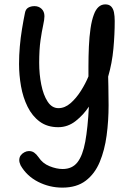

<svg xmlns="http://www.w3.org/2000/svg" viewBox="-20 -567 613 877"><path d="M94 -508Q97 -525 109 -532Q121 -539 138 -539Q147 -539 155 -536Q163 -533 169.5 -527Q176 -521 179.5 -512.5Q183 -504 183 -493Q183 -478 177 -451Q171 -424 165 -382.5Q159 -341 159 -280Q159 -228 168.5 -180.5Q178 -133 197.5 -103Q217 -73 247 -73Q276 -73 302 -95.5Q328 -118 349.5 -152Q371 -186 384 -218V-263Q384 -310 386 -354.5Q388 -399 393.5 -437Q399 -475 409 -501Q417 -523 430 -535Q443 -547 461 -547Q478 -547 487.5 -537.5Q497 -528 500.5 -511Q504 -494 504 -471Q504 -410 498 -344.5Q492 -279 474 -217Q475 -196 475 -174Q475 -152 475.5 -130Q476 -108 476 -86Q476 -15 467 52Q458 119 435.5 173Q413 227 371.5 258.5Q330 290 265 290Q206 290 154 263.5Q102 237 74 188Q71 181 69.5 175.5Q68 170 68 165Q68 152 74.5 143Q81 134 91.5 128.5Q102 123 112 123Q126 123 136 130Q146 137 156 151Q174 179 206 192Q238 205 266 205Q310 205 334 174Q358 143 369.5 80Q381 17 386 -80Q362 -43 326 -14.5Q290 14 246 14Q196 14 161.5 -11.5Q127 -37 106 -79.5Q85 -122 76 -173Q67 -224 67 -275Q67 -314 70.5 -354.5Q74 -395 80.5 -434.5Q87 -474 94 -508Z"/></svg>

Font: Playpen Sans Hebrew
Style: Regular
Weight: 400
Designer: Tom Grace, Laura Meseguer, Veronika Burian, José Scaglione
Foundry: TypeTogether
Version: Version 2.000